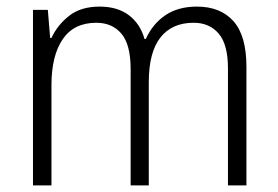

<svg xmlns="http://www.w3.org/2000/svg" viewBox="-20 -562 842 582"><path d="M577 -542Q648 -542 687.5 -498Q727 -454 727 -359V0H671V-355Q671 -427 643 -460Q615 -493 567 -493Q501 -493 466 -448Q431 -403 431 -313V0H376V-352Q376 -427 348 -460Q320 -493 272 -493Q204 -493 170 -443Q136 -393 136 -304V0H80V-532H125L132 -447H136Q154 -486 189.5 -514Q225 -542 282 -542Q336 -542 370.5 -516Q405 -490 418 -444H422Q443 -490 481.5 -516Q520 -542 577 -542Z"/></svg>

Font: Noto Sans Myanmar UI SemiCondensed Light
Style: Regular
Weight: 300
Width: 4
Designer: Monotype Design Team
Foundry: Monotype Imaging Inc.
Version: Version 2.103; ttfautohint (v1.8.4.7-5d5b)